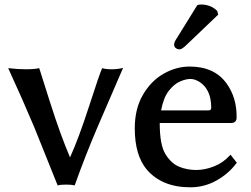

<svg xmlns="http://www.w3.org/2000/svg" viewBox="-20 -795 1090 834"><path d="M15.6 -499Q55.7 -494.1 92.8 -494.1Q129.9 -494.1 150.4 -499Q151.4 -495.1 197.3 -351.1Q243.2 -207 284.2 -111.3Q322.3 -195.3 367.7 -335.9Q413.1 -476.6 423.8 -499Q438.5 -494.1 464.8 -494.1Q491.2 -494.1 514.6 -500L403.3 -242.2Q350.6 -119.1 305.7 6.8L303.7 10.7Q292 6.8 267.6 6.8Q241.2 6.8 230.5 10.7L128.9 -242.2Q77.1 -365.2 18.6 -492.2Z M565.4 -237.3Q565.4 -322.3 600.6 -382.8Q635.7 -443.4 690.4 -474.6Q745.1 -505.9 803.7 -505.9Q912.1 -505.9 964.8 -431.6Q1008.8 -370.1 1007.8 -285.2Q1007.8 -260.7 983.4 -260.7H673.8Q673.8 -165 699.2 -124.5Q724.6 -84 759.3 -70.3Q793.9 -56.6 832 -56.6Q870.1 -56.6 909.7 -72.3Q949.2 -87.9 978.5 -120.1L981.4 -123L1008.8 -87.9L1006.8 -85.9Q972.7 -40 919.9 -10.7Q867.2 18.6 806.6 18.6Q684.6 18.6 618.2 -57.6Q565.4 -120.1 565.4 -237.3ZM679.7 -315.4H885.7Q897.5 -315.4 897.5 -327.1Q897.5 -405.3 847.7 -438.5Q826.2 -452.1 807.1 -452.1Q788.1 -452.1 762.7 -441.4Q737.3 -430.7 713.9 -401.4Q690.4 -372.1 679.7 -315.4ZM751 -633.8 836.9 -772.5Q842.8 -775.4 852.5 -775.4Q896.5 -775.4 923.8 -747.1L927.7 -731.4L793.9 -603.5Q770.5 -580.1 760.3 -580.6Q750 -581.1 743.2 -586.4Q736.3 -591.8 736.3 -602.1Q736.3 -612.3 751 -633.8Z"/></svg>

Font: GenEi LateMin P v2
Style: Medium
Weight: 500
Designer: o_tamon (Modified)
Foundry: o_tamon / Adobe Systems Incorporated / FONT 910 / Philipp H. Poll
Version: Version 2.1;Original Version 1.004